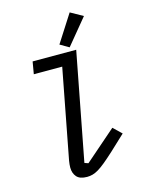

<svg xmlns="http://www.w3.org/2000/svg" viewBox="-141 -1051 882 1149"><g transform="rotate(-15 300.0 -477.0)"><path d="M253 12Q208 12 188.5 -10.5Q169 -33 169 -68Q169 -77 170 -87.5Q171 -98 173 -110L279 -664H103L116 -740H386L258 -73L281 -65L474 -233L525 -184L430 -95Q395 -63 369.5 -42Q344 -21 324 -9Q304 3 287 7.5Q270 12 253 12ZM352 -764 297 -796 406 -966 483 -923Z"/></g></svg>

Font: IBM Plex Mono Text
Style: Italic
Weight: 450
Italic angle: -9°
Monospace: yes
Designer: Mike Abbink, Paul van der Laan, Pieter van Rosmalen
Foundry: Bold Monday
Version: Version 2.1